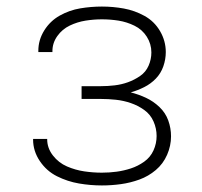

<svg xmlns="http://www.w3.org/2000/svg" viewBox="-20 -558 616 586"><path d="M291 8Q320 8 349 4Q378 0 405.5 -10Q433 -20 455.5 -39Q478 -58 490 -85.5Q502 -113 502 -142Q502 -167 493.5 -190.5Q485 -214 466.5 -231.5Q448 -249 425.5 -259.5Q403 -270 379 -276Q400 -282 420 -292Q440 -302 455.5 -318Q471 -334 478.5 -355.5Q486 -377 486 -399Q486 -433 468.5 -463Q451 -493 421 -509.5Q391 -526 358 -532Q325 -538 291 -538Q258 -538 225 -532.5Q192 -527 162.5 -510.5Q133 -494 115 -465Q97 -436 97 -403V-399H140V-402Q140 -427 155 -448Q170 -469 193 -480Q216 -491 241 -495Q266 -499 291 -499Q317 -499 342 -495Q367 -491 390.5 -479.5Q414 -468 428 -446Q442 -424 442 -398Q442 -377 433.5 -357.5Q425 -338 407.5 -326Q390 -314 370.5 -307Q351 -300 330 -297.5Q309 -295 288 -295H229V-256H288Q311 -256 334 -253.5Q357 -251 379 -243.5Q401 -236 420 -222.5Q439 -209 448.5 -187.5Q458 -166 458 -143Q458 -120 448.5 -99Q439 -78 420 -64.5Q401 -51 379.5 -44Q358 -37 336 -34Q314 -31 291 -31Q264 -31 237 -35Q210 -39 184.5 -50Q159 -61 141.5 -83.5Q124 -106 124 -133V-134H81V-132Q81 -97 101.5 -66.5Q122 -36 154 -20Q186 -4 221 2Q256 8 291 8Z"/></svg>

Font: Iosevka Sparkle Extralight
Style: Regular
Weight: 200
Designer: Belleve Invis
Foundry: Belleve Invis
Version: Version 4.5.0; ttfautohint (v1.8.3)